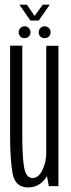

<svg xmlns="http://www.w3.org/2000/svg" viewBox="-20 -793 301 818"><path d="M188 0H229V-598H177V-60ZM75 -598.5H23V-214.5Q23 -115.5 33.5 -55Q44 5.5 100 5.5Q146.5 5.5 174.8 -34.8Q203 -75 203 -124.5L177 -141.5Q177 -101.5 160.5 -68Q144 -34.5 119 -34.5Q92 -34.5 83.5 -76Q75 -117.5 75 -212.5ZM85 -630.5Q95 -630.5 102.5 -637.5Q110 -644.5 110 -655.5Q110 -666 102.5 -673.5Q95 -681 85 -681Q74 -681 66.8 -673.5Q59.5 -666 59.5 -655.5Q59.5 -644.5 66.8 -637.5Q74 -630.5 85 -630.5ZM169.5 -630.5Q181 -630.5 188.2 -637.5Q195.5 -644.5 195.5 -655.5Q195.5 -666 188.2 -673.5Q181 -681 169.5 -681Q159 -681 152 -673.5Q145 -666 145 -655.5Q145 -644.5 152 -637.5Q159 -630.5 169.5 -630.5ZM109.5 -705.5H145L192 -773H162L127.5 -725L94.5 -773H62.5Z"/></svg>

Font: Anybody ExtraCondensed Light
Style: Regular
Weight: 300
Width: 2
Version: Version 1.113;gftools[0.9.25]